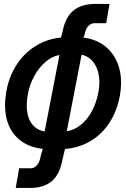

<svg xmlns="http://www.w3.org/2000/svg" viewBox="-20 -745 640 972"><path d="M77 107H136.5Q152.5 107 166.5 91.8Q180.5 76.5 185 49L196.5 8.5Q136.5 2 93.5 -26.5Q50.5 -55 28 -102.5Q5.5 -150 5.5 -212.5Q5.5 -242.5 12 -281.5Q25.5 -357.5 64 -417Q102.5 -476.5 160.2 -512.2Q218 -548 288.5 -555L297 -584.5Q309.5 -656 350.5 -690.5Q391.5 -725 461 -725H534.5L517.5 -627.5H457.5Q441.5 -627.5 427.5 -613.5Q413.5 -599.5 409 -572L402 -554.5Q460 -548 503.2 -517.5Q546.5 -487 569.8 -437.5Q593 -388 593 -325.5Q593 -298 587.5 -264Q573.5 -185.5 535.5 -126Q497.5 -66.5 439.8 -31.8Q382 3 309 9.5L296.5 61.5Q283.5 136.5 243 171.5Q202.5 206.5 132.5 206.5H59.5ZM120.5 -265.5Q115.5 -237.5 115.5 -211Q115.5 -155.5 139 -121.2Q162.5 -87 206 -79.5L281 -466.5Q245 -460.5 211.8 -432.8Q178.5 -405 154.2 -361.5Q130 -318 120.5 -265.5ZM478.5 -280Q483 -305 483 -327.5Q483 -383.5 459 -421.2Q435 -459 393 -468L318 -80.5Q355.5 -86 388.5 -112.2Q421.5 -138.5 445 -181.8Q468.5 -225 478.5 -280Z"/></svg>

Font: JuliaMono SemiBoldItalic
Style: Regular
Weight: 600
Italic angle: -9°
Monospace: yes
Designer: cormullion
Foundry: corm
Version: Version 0.049; ttfautohint (v1.8.4)